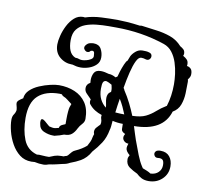

<svg xmlns="http://www.w3.org/2000/svg" viewBox="-90 -731 1001 944"><g transform="rotate(10 410.5 -259.0)"><path d="M186 123Q164 123 142 118Q138 118 133.5 118.5Q129 119 125 119Q91 119 66.5 100Q42 81 25.5 51.5Q9 22 1 -10Q-7 -42 -7 -67Q-7 -84 0.5 -94.5Q8 -105 10 -118Q9 -130 6.5 -138Q4 -146 4 -152Q4 -159 10 -165Q16 -171 32 -181Q34 -205 52.5 -222.5Q71 -240 98 -251.5Q125 -263 151.5 -269Q178 -275 195 -275Q238 -275 273.5 -260Q309 -245 330 -214Q351 -183 351 -134Q351 -119 339.5 -107Q328 -95 321 -81Q312 -62 299 -51Q286 -40 263 -40H261Q251 -36 240 -32.5Q229 -29 219 -27Q215 -25 211 -26H207Q185 -26 162 -36Q139 -46 136 -72Q135 -75 135 -78Q135 -81 135 -83Q135 -96 142 -96Q148 -96 156.5 -89Q165 -82 172.5 -75Q180 -68 182 -67Q187 -66 193.5 -64.5Q200 -63 207 -63Q212 -63 230 -68Q230 -80 248 -87L253 -89L259 -92V-95Q259 -103 259 -120Q259 -137 260.5 -154Q262 -171 264 -177L270 -194Q260 -201 248.5 -210.5Q237 -220 226 -224Q219 -227 216 -233Q213 -233 210.5 -233.5Q208 -234 205 -234Q135 -234 97.5 -199.5Q60 -165 60 -88Q60 -27 78.5 19.5Q97 66 146 80Q150 80 152.5 79.5Q155 79 157 79Q167 79 174 80Q181 81 191 81H207Q218 76 232.5 71Q247 66 266 66H277Q281 64 284.5 63Q288 62 292 61Q298 57 300 54L304 49Q308 44 314 37.5Q320 31 330 27Q361 13 383 -6Q389 -17 394 -27.5Q399 -38 401 -51Q402 -54 403 -59Q404 -64 406 -68Q405 -70 404 -73Q403 -76 403 -79Q403 -92 410 -100Q417 -108 421 -112L428 -119Q429 -123 429.5 -125.5Q430 -128 430 -131Q430 -141 427 -148Q424 -155 426 -167Q407 -173 391 -183Q375 -193 363 -208Q358 -213 358 -222Q358 -225 358.5 -227.5Q359 -230 360 -233L358 -235Q348 -246 336.5 -257Q325 -268 325 -284Q325 -303 344 -313Q344 -317 343.5 -320Q343 -323 343 -327Q343 -347 351.5 -363Q360 -379 385 -379Q395 -379 405 -377Q415 -375 425 -372Q442 -372 461 -361Q462 -362 466 -364L470 -367Q471 -373 477 -392Q483 -411 491 -430Q499 -449 505 -452L514 -475Q520 -488 535 -501Q550 -514 569 -514Q579 -514 587 -513.5Q595 -513 604 -510Q617 -506 617 -493Q617 -484 610 -477.5Q603 -471 592 -474Q581 -478 569 -478Q556 -478 545 -455.5Q534 -433 525 -396Q516 -359 509 -317L511 -314Q513 -312 513.5 -310Q514 -308 515 -306Q533 -279 548.5 -248Q564 -217 575 -189Q617 -190 641.5 -202Q666 -214 686 -232Q706 -250 734 -267Q742 -292 746 -320Q750 -348 750 -377Q750 -400 746.5 -428Q743 -456 734 -484Q725 -512 708.5 -533.5Q692 -555 666 -564Q606 -584 545.5 -593.5Q485 -603 421 -603H383Q355 -603 325 -600Q295 -597 269.5 -587.5Q244 -578 228 -558Q212 -538 212 -503Q212 -472 220.5 -451.5Q229 -431 249 -422Q255 -422 260.5 -421Q266 -420 271 -418L274 -417Q276 -417 278.5 -416.5Q281 -416 284 -416Q292 -416 304.5 -419Q317 -422 327.5 -428.5Q338 -435 338 -445Q338 -451 336.5 -460.5Q335 -470 326 -470Q323 -470 321 -469Q319 -468 318 -468Q313 -460 303 -460Q296 -460 290 -466Q284 -472 284 -479Q284 -485 288 -490Q297 -502 308 -504.5Q319 -507 326 -507Q353 -507 364 -487.5Q375 -468 375 -445Q375 -422 360 -407.5Q345 -393 324 -386Q303 -379 284 -379Q272 -379 261.5 -381Q251 -383 242 -386H239Q204 -386 177.5 -408.5Q151 -431 151 -471Q151 -489 157.5 -515Q164 -541 177 -566.5Q190 -592 209 -609Q228 -626 253 -626Q259 -626 262 -625Q299 -637 341.5 -639Q384 -641 421 -641Q438 -641 468.5 -639Q499 -637 535 -632Q541 -634 546 -633Q581 -628 618 -623.5Q655 -619 689 -607Q723 -595 748 -567Q759 -561 766 -554Q773 -547 773 -533Q773 -530 772 -527.5Q771 -525 770 -523L772 -522Q783 -516 790.5 -508Q798 -500 798 -486Q798 -485 798 -482Q798 -479 797 -477Q808 -476 816.5 -468Q825 -460 825 -441Q825 -432 821.5 -425.5Q818 -419 813 -413Q815 -407 815 -401Q815 -375 814 -344Q813 -313 803 -286Q793 -259 767 -244Q736 -142 592 -141L595 -131Q599 -119 603.5 -104Q608 -89 614 -72Q615 -71 615 -70Q615 -69 616 -67Q627 -36 639.5 -4.5Q652 27 665 47L671 56Q682 60 692.5 64.5Q703 69 709 73L712 75Q737 74 751.5 59.5Q766 45 766 24Q766 4 758.5 -2.5Q751 -9 735 -7Q725 -6 719.5 -12Q714 -18 714 -25Q714 -31 718.5 -36.5Q723 -42 731 -43Q734 -44 737 -44Q740 -44 743 -44Q772 -44 787.5 -25Q803 -6 803 24Q803 62 776 87.5Q749 113 709 113Q688 113 673.5 105.5Q659 98 648 87Q626 77 607.5 64Q589 51 589 25Q589 19 591 14Q593 9 596 4Q575 -13 575 -29Q575 -36 580 -51H579Q567 -51 558.5 -59Q550 -67 550 -77Q550 -86 556 -95Q537 -103 536.5 -115.5Q536 -128 536 -142Q510 -142 484 -148Q483 -132 481.5 -119.5Q480 -107 478 -102Q471 -63 453 -35Q435 -7 412 18Q403 35 390.5 48Q378 61 364 69Q343 81 313 92Q300 100 281 103Q264 107 247 111Q230 115 214 117Q208 119 201 121Q194 123 186 123ZM440 -206Q440 -216 437 -228.5Q434 -241 434 -254Q434 -264 438 -272.5Q442 -281 452 -287Q453 -297 451.5 -305.5Q450 -314 448 -322Q441 -326 434 -329.5Q427 -333 419 -335Q409 -335 404.5 -326.5Q400 -318 400 -294Q400 -263 411 -241.5Q422 -220 440 -206ZM535 -189Q528 -207 519.5 -225Q511 -243 500 -261Q497 -243 494.5 -225.5Q492 -208 490 -191Q501 -190 512.5 -189.5Q524 -189 535 -189Z"/></g></svg>

Font: Are You Serious
Style: Regular
Weight: 400
Designer: Robert E. Leuschke
Foundry: Robert E. Leuschke
Version: Version 1.100